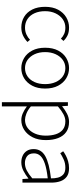

<svg xmlns="http://www.w3.org/2000/svg" viewBox="619 -1151 749 2027"><g transform="rotate(90 993.5 -137.5)"><path d="M270 12Q208 12 158.5 -17.5Q109 -47 80.5 -103.5Q52 -160 52 -239Q52 -320 82.5 -376.5Q113 -433 163 -462.5Q213 -492 271 -492Q321 -492 354.5 -475.5Q388 -459 412 -433L388 -406Q366 -428 337.5 -440.5Q309 -453 272 -453Q223 -453 184 -426Q145 -399 121.5 -350.5Q98 -302 98 -239Q98 -176 119.5 -128Q141 -80 180.5 -53.5Q220 -27 272 -27Q311 -27 344 -42Q377 -57 400 -80L423 -53Q393 -24 355 -6Q317 12 270 12Z M699 12Q642 12 592.5 -17.5Q543 -47 513.5 -103.5Q484 -160 484 -239Q484 -320 513.5 -376.5Q543 -433 592.5 -462.5Q642 -492 699 -492Q757 -492 806 -462.5Q855 -433 885 -376.5Q915 -320 915 -239Q915 -160 885 -103.5Q855 -47 806 -17.5Q757 12 699 12ZM699 -27Q748 -27 786.5 -53.5Q825 -80 846.5 -128Q868 -176 868 -239Q868 -302 846.5 -350.5Q825 -399 786.5 -426Q748 -453 699 -453Q651 -453 613 -426Q575 -399 552.5 -350.5Q530 -302 530 -239Q530 -176 552.5 -128Q575 -80 613 -53.5Q651 -27 699 -27Z M1059 217V-480H1097L1101 -420H1104Q1139 -449 1180.5 -470.5Q1222 -492 1267 -492Q1331 -492 1373.5 -462Q1416 -432 1437.5 -377Q1459 -322 1459 -247Q1459 -166 1429.5 -108Q1400 -50 1352 -19Q1304 12 1247 12Q1213 12 1176.5 -3.5Q1140 -19 1103 -47V42V217ZM1245 -27Q1294 -27 1331.5 -55Q1369 -83 1390.5 -132.5Q1412 -182 1412 -247Q1412 -306 1397 -352.5Q1382 -399 1348.5 -426Q1315 -453 1260 -453Q1224 -453 1185.5 -432.5Q1147 -412 1103 -374V-89Q1144 -55 1181 -41Q1218 -27 1245 -27Z M1693 12Q1655 12 1623.5 -2.5Q1592 -17 1573 -46Q1554 -75 1554 -119Q1554 -199 1628.5 -241Q1703 -283 1863 -301Q1864 -338 1855.5 -373Q1847 -408 1822.5 -430.5Q1798 -453 1750 -453Q1702 -453 1662 -434.5Q1622 -416 1597 -399L1577 -430Q1594 -443 1621 -457.5Q1648 -472 1682.5 -482Q1717 -492 1756 -492Q1813 -492 1846 -467Q1879 -442 1893.5 -400Q1908 -358 1908 -307V0H1870L1866 -62H1863Q1827 -33 1783.5 -10.5Q1740 12 1693 12ZM1701 -26Q1742 -26 1780.5 -46Q1819 -66 1863 -104V-267Q1765 -256 1707.5 -236.5Q1650 -217 1624.5 -188.5Q1599 -160 1599 -122Q1599 -71 1629.5 -48.5Q1660 -26 1701 -26Z"/></g></svg>

Font: Mada Light
Style: Regular
Weight: 300
Designer: Khaled Hosny
Version: Version 1.5